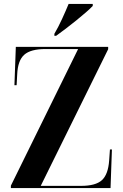

<svg xmlns="http://www.w3.org/2000/svg" viewBox="-20 -951 624 971"><path d="M35 0V-12L375 -703H210Q135 -703 102.5 -674Q70 -645 67 -575L64 -520H53L60 -714H527V-702L186 -11H390Q464 -11 495.5 -40Q527 -69 532 -139L536 -195H546L539 0ZM255 -780Q275 -814 294 -855.5Q313 -897 327 -931H449V-921Q437 -908 414.5 -888.5Q392 -869 365.5 -847.5Q339 -826 312 -805.5Q285 -785 264 -770H255Z"/></svg>

Font: Noto Serif Display Condensed
Style: Bold
Weight: 700
Width: 3
Designer: Monotype Design Team
Foundry: Monotype Imaging Inc.
Version: Version 2.009